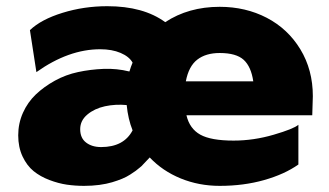

<svg xmlns="http://www.w3.org/2000/svg" viewBox="-20 -588 1067 623"><path d="M995.1 -275.9 993.2 -213.9H585Q595.2 -170.4 629.9 -151.1Q664.6 -131.8 737.8 -131.8Q803.2 -131.8 868.2 -150.9Q933.1 -169.9 948.2 -183.1V-54.2Q903.3 -22.5 836.9 -3.7Q770.5 15.1 692.9 15.1Q625.5 15.1 566.4 -9Q507.3 -33.2 465.8 -77.1L439 -48.8L433.1 -43.9Q427.2 -38.6 420.4 -33.7Q413.6 -28.8 402.3 -21.5Q391.1 -14.2 376.5 -8.1Q361.8 -2 343.8 3.4Q325.7 8.8 302.2 12Q278.8 15.1 252.9 15.1Q224.1 15.1 197 11.2Q169.9 7.3 140.4 -3.9Q110.8 -15.1 89.1 -32.7Q67.4 -50.3 53.2 -80.3Q39.1 -110.4 39.1 -148.9Q39.1 -187.5 54.4 -221.9Q69.8 -256.3 96.2 -281.5Q122.6 -306.6 158 -326.2Q193.4 -345.7 233.4 -354.2Q273.4 -362.8 316.2 -364.5Q358.9 -366.2 399.9 -356Q405.3 -373.5 410.2 -384.8Q399.4 -404.3 371.3 -416.3Q343.3 -428.2 305.2 -428.2Q202.6 -428.2 98.1 -354L77.1 -490.2Q113.3 -524.9 182.9 -546.4Q252.4 -567.9 328.1 -567.9Q445.3 -567.9 516.1 -516.1Q591.8 -565.9 692.9 -565.9Q776.9 -565.9 845.5 -530.3Q914.1 -494.6 954.6 -428Q995.1 -361.3 995.1 -275.9ZM692.9 -416Q647.9 -416 620.1 -394.5Q592.3 -373 583 -324.2H801.8Q794.9 -371.6 770.8 -393.8Q746.6 -416 692.9 -416ZM308.1 -110.8Q381.8 -110.8 410.2 -165Q395.5 -201.7 391.1 -247.1Q354.5 -250.5 320.6 -243.2Q286.6 -235.8 263.4 -216.3Q240.2 -196.8 240.2 -168.9Q240.2 -140.1 259.3 -125.5Q278.3 -110.8 308.1 -110.8Z"/></svg>

Font: Stilu Bold
Style: Regular
Weight: 700
Designer: Genilson Lima Santos
Foundry: Genilson Lima Santos
Version: Version 1.200;PS 001.200;hotconv 1.0.88;makeotf.lib2.5.64775